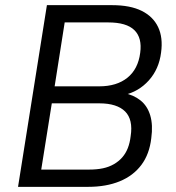

<svg xmlns="http://www.w3.org/2000/svg" viewBox="-20 -725 682 745"><path d="M50 0 162 -705H415Q485 -705 529.5 -683Q574 -661 593.5 -620Q613 -579 605 -521Q597 -457 557.5 -413Q518 -369 460 -356V-364Q498 -357 525 -335.5Q552 -314 563 -277Q574 -240 567 -189Q560 -127 528.5 -85Q497 -43 444.5 -21.5Q392 0 322 0ZM140 -67H326Q356 -67 379.5 -72Q403 -77 422 -88Q441 -99 454.5 -114.5Q468 -130 476 -150.5Q484 -171 487 -197Q492 -229 486.5 -253Q481 -277 465.5 -292.5Q450 -308 425 -316Q400 -324 366 -324H181ZM192 -390H365Q433 -390 474.5 -423.5Q516 -457 524 -520Q532 -578 501.5 -608Q471 -638 400 -638H231Z"/></svg>

Font: Nunito Sans 10pt SemiCondensed
Style: Italic
Weight: 400
Width: 4
Italic angle: -9°
Designer: Vernon Adams
Foundry: Vernon Adams
Version: Version 3.101;gftools[0.9.27]